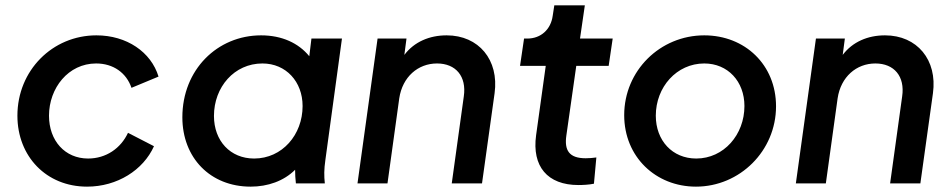

<svg xmlns="http://www.w3.org/2000/svg" viewBox="-20 -685 3550 717"><path d="M305 12C418 12 515 -50 555 -139L458 -189C431 -131 376 -93 309 -93C223 -93 163 -159 163 -253C163 -356 235 -448 339 -448C403 -448 452 -413 471 -357L572 -399C544 -491 453 -553 340 -553C176 -553 45 -422 45 -253C45 -101 153 12 305 12Z M916 12C980 12 1040 -9 1082 -51C1082 -33 1083 -18 1085 0H1193C1190 -29 1190 -52 1195 -87L1257 -541H1143L1135 -475C1095 -524 1033 -553 955 -553C792 -553 661 -425 661 -247C661 -96 765 12 916 12ZM779 -252C779 -360 855 -448 960 -448C1048 -448 1110 -380 1110 -289C1110 -182 1034 -93 929 -93C840 -93 779 -159 779 -252Z M1315 0H1427L1471 -318C1483 -398 1541 -448 1612 -448C1682 -448 1723 -400 1712 -325L1667 0H1780L1827 -337C1844 -461 1768 -553 1648 -553C1584 -553 1527 -529 1490 -480L1498 -541H1390Z M2140 6C2155 6 2180 5 2198 1L2207 -97C2193 -95 2180 -94 2167 -94C2105 -94 2087 -124 2095 -179L2132 -439H2253L2268 -541H2146L2164 -665H2050L2044 -626C2037 -575 2000 -541 1949 -541H1937L1922 -439H2018L1982 -180C1966 -64 2024 6 2140 6Z M2579 12C2743 12 2878 -122 2878 -288C2878 -443 2762 -553 2610 -553C2445 -553 2311 -421 2311 -255C2311 -99 2429 12 2579 12ZM2429 -253C2429 -360 2507 -448 2610 -448C2698 -448 2760 -381 2760 -289C2760 -182 2683 -93 2580 -93C2491 -93 2429 -160 2429 -253Z M2952 0H3064L3108 -318C3120 -398 3178 -448 3249 -448C3319 -448 3360 -400 3349 -325L3304 0H3417L3464 -337C3481 -461 3405 -553 3285 -553C3221 -553 3164 -529 3127 -480L3135 -541H3027Z"/></svg>

Font: Mluvka SemiBold
Style: Italic
Weight: 600
Italic angle: -8°
Designer: Modified by Jiří Krblich, Original typeface by Gumpita Rahayu
Foundry: Gumpita Rahayu & Jiří Krblich
Version: Version 2.000;Glyphs 3.1.1 (3134)